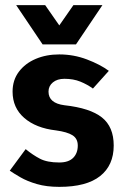

<svg xmlns="http://www.w3.org/2000/svg" viewBox="-20 -720 481 748"><path d="M18 -55 80 -139Q108 -116 136 -101.5Q164 -87 211 -87Q247 -87 265 -105Q283 -123 283 -153Q283 -180 262.5 -193Q242 -206 198 -212Q120 -221 74.5 -260.5Q29 -300 29 -363Q29 -408 53.5 -440.5Q78 -473 119 -490.5Q160 -508 211 -508Q267 -508 318.5 -488.5Q370 -469 404 -444L342 -375Q320 -391 293 -402Q266 -413 231 -413Q203 -413 186 -399Q169 -385 169 -363Q169 -318 231 -310Q331 -299 377 -262.5Q423 -226 423 -153Q423 -76 370 -34Q317 8 211 8Q161 8 123.5 -3Q86 -14 60 -29Q34 -44 18 -55ZM379 -700 276 -547H146L43 -700H156L211 -621L266 -700Z"/></svg>

Font: Epunda Sans
Style: Bold
Weight: 700
Designer: Simon Atzbach
Foundry: typofactur
Version: Version 2.204; ttfautohint (v1.8.4.7-5d5b)